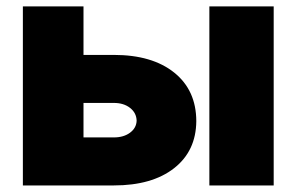

<svg xmlns="http://www.w3.org/2000/svg" viewBox="-20 -565 904 585"><path d="M234.4 -397.7H326.7Q443.5 -397.7 510.7 -343.9Q577.8 -290.1 578.1 -196Q577.4 -104.8 510.3 -52.4Q443.2 0 326.7 0H49.7V-545.5H234.4ZM617.9 0V-545.5H813.9V0ZM234.4 -251.4V-146.3H326.7Q356.9 -146.3 376.2 -160.7Q395.6 -175.1 396.3 -197.4Q395.6 -221.2 376.2 -236.3Q356.9 -251.4 326.7 -251.4Z"/></svg>

Font: Karasuma Gothic
Style: Black
Weight: 900
Designer: Rasmus Andersson / Ryoko Nishizuka
Foundry: Genbu
Version: Version 1.00